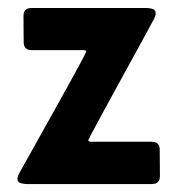

<svg xmlns="http://www.w3.org/2000/svg" viewBox="-20 -463 461 483"><path d="M196.8 -333Q196.8 -336.9 189.9 -336.9H59.6Q39.6 -336.9 39.6 -356.9Q39.6 -373.5 39.3 -389.9Q39.1 -406.2 39.1 -422.9Q39.1 -442.9 59.1 -442.9H348.6Q355.5 -442.9 363.5 -440.7Q371.6 -438.5 371.6 -429.2Q371.6 -425.3 369.9 -421.1Q368.2 -417 366.2 -413.1Q362.3 -405.8 348.9 -381.1Q335.4 -356.4 316.9 -322.5Q298.3 -288.6 278.3 -252.2Q258.3 -215.8 241 -183.8Q223.6 -151.9 212.9 -131.6Q202.1 -111.3 202.1 -110.4Q202.1 -106.4 209 -106.4H361.8Q381.8 -106.4 381.8 -86.9L382.3 -20.5Q382.3 0 362.3 0H47.4Q41 0 32.5 -2.2Q23.9 -4.4 23.9 -13.2Q23.9 -17.6 25.9 -22Q27.8 -26.4 29.8 -29.8Q34.2 -37.6 47.9 -62Q61.5 -86.4 80.3 -120.1Q99.1 -153.8 119.4 -190.2Q139.6 -226.6 157.2 -258.3Q174.8 -290 185.8 -310.8Q196.8 -331.5 196.8 -333Z"/></svg>

Font: Belanosima
Style: Regular
Weight: 400
Designer: The DocRepair Project, Santiago Orozco
Foundry: Google
Version: Version 2.000